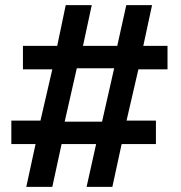

<svg xmlns="http://www.w3.org/2000/svg" viewBox="-20 -725 702 745"><path d="M82 0 118 -166H24V-257H137L183 -456H69V-547H202L235 -705H336L302 -547H435L470 -705H570L536 -547H630V-456H517L471 -257H585V-166H452L416 0H316L353 -166H219L183 0ZM231 -253H376L423 -460H278Z"/></svg>

Font: Nunito Sans 7pt SemiExpanded
Style: Bold
Weight: 700
Width: 6
Designer: Vernon Adams
Foundry: Vernon Adams
Version: Version 3.101;gftools[0.9.27]